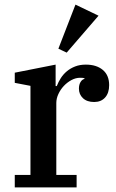

<svg xmlns="http://www.w3.org/2000/svg" viewBox="-20 -812 504 832"><path d="M44 -54H112V-440L44 -453V-497L221 -532V-439H226Q233 -457 243.5 -473.5Q254 -490 269.5 -503Q285 -516 305.5 -524Q326 -532 352 -532Q398 -532 425.5 -509Q453 -486 453 -443Q453 -409 435.5 -389.5Q418 -370 388 -370Q357 -370 339.5 -386.5Q322 -403 322 -428Q322 -445 329 -456.5Q336 -468 346 -470V-473Q343 -474 339 -474.5Q335 -475 327 -475Q308 -475 289.5 -465Q271 -455 256.5 -439.5Q242 -424 233 -404.5Q224 -385 224 -366V-54H312V0H44ZM233 -601 307 -792 407 -744 269 -584Z"/></svg>

Font: IBM Plex Serif Medm
Style: Regular
Weight: 500
Designer: Mike Abbink, Paul van der Laan, Pieter van Rosmalen
Foundry: Bold Monday
Version: Version 3.001